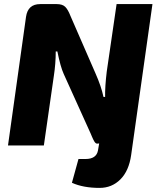

<svg xmlns="http://www.w3.org/2000/svg" viewBox="-20 -710 768 937"><path d="M724 -690 620 47Q609 124 567.5 165.5Q526 207 466 207Q386 207 331 182L363 66H397Q450 66 458 25L464 -10L454 -9Q450 -9 446.5 -12Q443 -15 439.5 -21Q436 -27 434 -31.5Q432 -36 428 -45Q424 -54 423 -57L291 -349Q275 -384 260 -459H252Q252 -400 243 -341L194 0H19L107 -628Q116 -690 176 -690H257Q285 -690 298.5 -676.5Q312 -663 324 -632L446 -352Q474 -289 485 -237H493Q492 -287 501 -361L549 -690Z"/></svg>

Font: Exo 2.0 Extra Bold
Style: Italic
Weight: 800
Italic angle: -8°
Designer: Natanael Gama
Version: Version 1.001;PS 001.001;hotconv 1.0.70;makeotf.lib2.5.58329